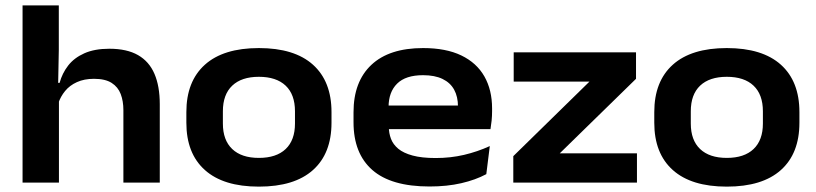

<svg xmlns="http://www.w3.org/2000/svg" viewBox="-20 -680 3038 715"><path d="M439.5 0V-270Q439.5 -303.5 429.5 -329.8Q419.5 -356 395.8 -371.2Q372 -386.5 330 -386.5Q293.5 -386.5 266.5 -374.2Q239.5 -362 222.5 -341.2Q205.5 -320.5 197 -295L172.5 -371.5H202Q211.5 -407 233.8 -435.8Q256 -464.5 294 -481.5Q332 -498.5 387 -498.5Q452.5 -498.5 494 -474.8Q535.5 -451 555.2 -405Q575 -359 575 -292V0ZM64 0V-660H199V-494.5L196 -338.5L199.5 -332V0Z M944 15Q812 15 743 -46.8Q674 -108.5 674 -223V-262.5Q674 -377 743 -439Q812 -501 944 -501Q1076.5 -501 1145.5 -439Q1214.5 -377 1214.5 -262.5V-223Q1214.5 -108.5 1145.5 -46.8Q1076.5 15 944 15ZM944 -92Q1009 -92 1043.8 -125Q1078.5 -158 1078.5 -220V-265.5Q1078.5 -328 1043.8 -361Q1009 -394 944 -394Q879.5 -394 844.8 -361Q810 -328 810 -265.5V-220Q810 -158 844.8 -125Q879.5 -92 944 -92Z M1579.5 14.5Q1436.5 14.5 1366.5 -47Q1296.5 -108.5 1296.5 -224.5V-262Q1296.5 -376 1363 -438.5Q1429.5 -501 1555.5 -501Q1641 -501 1698 -473.5Q1755 -446 1783.8 -395.5Q1812.5 -345 1812.5 -276.5V-265.5Q1812.5 -248.5 1810.8 -231Q1809 -213.5 1806.5 -199H1682Q1684 -221 1684.8 -243Q1685.5 -265 1685.5 -283Q1685.5 -320 1671.2 -346Q1657 -372 1628 -386Q1599 -400 1555.5 -400Q1490.5 -400 1458.8 -368.5Q1427 -337 1427 -281V-251.5L1428 -238.5V-208Q1428 -184 1436 -163Q1444 -142 1463.2 -126Q1482.5 -110 1516.5 -100.8Q1550.5 -91.5 1602.5 -91.5Q1657.5 -91.5 1707.8 -103.2Q1758 -115 1804 -136L1791 -31.5Q1751 -10 1698 2.2Q1645 14.5 1579.5 14.5ZM1363 -199V-287H1780V-199Z M2352 -109V0H1891.5V-98.5L2175 -376H1893V-485H2348.5V-386.5L2064.5 -109Z M2686.5 15Q2554.5 15 2485.5 -46.8Q2416.5 -108.5 2416.5 -223V-262.5Q2416.5 -377 2485.5 -439Q2554.5 -501 2686.5 -501Q2819 -501 2888 -439Q2957 -377 2957 -262.5V-223Q2957 -108.5 2888 -46.8Q2819 15 2686.5 15ZM2686.5 -92Q2751.5 -92 2786.2 -125Q2821 -158 2821 -220V-265.5Q2821 -328 2786.2 -361Q2751.5 -394 2686.5 -394Q2622 -394 2587.2 -361Q2552.5 -328 2552.5 -265.5V-220Q2552.5 -158 2587.2 -125Q2622 -92 2686.5 -92Z"/></svg>

Font: Anek Gujarati SemiExpanded SemiBold
Style: Regular
Weight: 600
Width: 6
Designer: Mrunmayee Ghaisas (Gujarati), Yesha Goshar (Latin)
Foundry: Ek Type
Version: Version 1.003